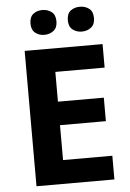

<svg xmlns="http://www.w3.org/2000/svg" viewBox="-61 -964 681 1009"><g transform="rotate(-5 280.0 -460.0)"><path d="M501 0H90V-714H501V-590H241V-433H483V-309H241V-125H501ZM133 -854Q133 -889 153 -904.5Q173 -920 201 -920Q229 -920 249.5 -904.5Q270 -889 270 -854Q270 -821 249.5 -805Q229 -789 201 -789Q173 -789 153 -805Q133 -821 133 -854ZM330 -854Q330 -889 350 -904.5Q370 -920 399 -920Q427 -920 447.5 -904.5Q468 -889 468 -854Q468 -821 447.5 -805Q427 -789 399 -789Q370 -789 350 -805Q330 -821 330 -854Z"/></g></svg>

Font: Noto Sans Tamil
Style: Bold
Weight: 700
Designer: Jelle Bosma - Monotype Design Team
Foundry: Monotype Imaging Inc.
Version: Version 2.004; ttfautohint (v1.8.4.7-5d5b)